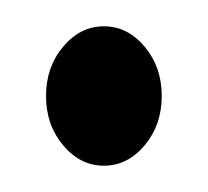

<svg xmlns="http://www.w3.org/2000/svg" viewBox="-20 -320 158 146"><path d="M28 -209.5Q15 -225 15 -247Q15 -269 28 -284.5Q41 -300 59 -300Q77 -300 90 -284.5Q103 -269 103 -247Q103 -225 90 -209.5Q77 -194 59 -194Q41 -194 28 -209.5Z"/></svg>

Font: Trochut
Style: Regular
Weight: 400
Designer: Andreu Balius
Foundry: Andreu Balius
Version: Version 1.001